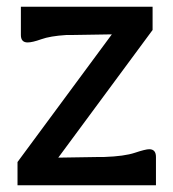

<svg xmlns="http://www.w3.org/2000/svg" viewBox="-20 -550 515 570"><path d="M443 -84V-78V0H32V-69L312 -448L188 -446H176Q129 -443 102.5 -433.5Q76 -424 62 -424Q42 -424 42 -446V-447V-453V-530H433V-461L153 -82L277 -84H290Q349 -86 380.5 -96.5Q412 -107 423 -107Q443 -107 443 -84Z"/></svg>

Font: Coupeur_Texte
Style: Regular
Weight: 400
Designer: Léa Rolland
Version: Version 1.000;PS 001.000;hotconv 1.0.88;makeotf.lib2.5.64775